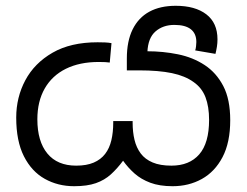

<svg xmlns="http://www.w3.org/2000/svg" viewBox="-20 -632 852 663"><path d="M576 11Q531 11 499 -1Q467 -13 444.5 -33Q422 -53 405 -77Q385 -50 363 -30Q341 -10 311 0.5Q281 11 236 11Q180 11 134.5 -14.5Q89 -40 62.5 -92.5Q36 -145 36 -226Q36 -296 67.5 -355Q99 -414 161.5 -450Q224 -486 317 -486Q330 -486 342.5 -485.5Q355 -485 365 -483L359 -416Q352 -417 343.5 -417.5Q335 -418 321 -418Q255 -418 207.5 -394.5Q160 -371 134.5 -326.5Q109 -282 109 -220Q109 -144 143.5 -102Q178 -60 243 -60Q279 -60 303.5 -70.5Q328 -81 343 -100.5Q358 -120 364.5 -147.5Q371 -175 371 -208V-214H438V-208Q438 -176 444.5 -149Q451 -122 466 -102Q481 -82 507 -71Q533 -60 572 -60Q634 -60 668 -99Q702 -138 702 -218Q702 -264 689.5 -296.5Q677 -329 648 -349Q619 -370 573.5 -379.5Q528 -389 460 -389H418V-430Q418 -490 438 -530.5Q458 -571 495.5 -591.5Q533 -612 587 -612Q654 -612 692.5 -582.5Q731 -553 731 -496Q731 -483 729 -470.5Q727 -458 724 -446L654 -458Q656 -463 657 -472.5Q658 -482 658 -487Q658 -516 639 -531Q620 -546 582 -546Q543 -546 517 -523.5Q491 -501 489 -452L473 -455H488Q543 -455 594.5 -444.5Q646 -434 686.5 -407.5Q727 -381 751 -335Q775 -289 775 -217Q775 -140 748.5 -89.5Q722 -39 677 -14Q632 11 576 11Z"/></svg>

Font: sinhala15
Style: Book
Weight: 400
Designer: Jelle Bosma - Monotype Design Team
Foundry: Monotype Imaging Inc.
Version: Version 2.003